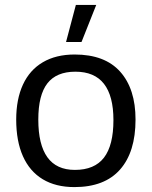

<svg xmlns="http://www.w3.org/2000/svg" viewBox="-20 -742 618 782"><path d="M283 20Q207 20 154 -12Q101 -44 73.5 -105.5Q46 -167 46 -255Q46 -338 73.5 -397.5Q101 -457 154.5 -488.5Q208 -520 284 -520Q407 -520 469.5 -450Q532 -380 532 -255Q532 -123 469 -51.5Q406 20 283 20ZM285 -50Q365 -50 403.5 -100Q442 -150 442 -253Q442 -351 403.5 -400.5Q365 -450 287 -450Q210 -450 173 -402.5Q136 -355 136 -255Q136 -153 173 -101.5Q210 -50 285 -50ZM289 -722H372L312 -571H249Z"/></svg>

Font: Moderustic
Style: Regular
Weight: 400
Designer: Tural Alisoy
Foundry: TAFT Foundry
Version: Version 2.120